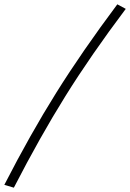

<svg xmlns="http://www.w3.org/2000/svg" viewBox="-42 -741 601 887"><path d="M500 -721 539 -700Q378 -486 260.5 -297.5Q143 -109 22 126L-22 113Q98 -121 217.5 -312Q337 -503 500 -721Z"/></svg>

Font: Marck Script
Style: Regular
Weight: 400
Designer: Denis Masharov, Marck Fogel
Foundry: Denis Masharov
Version: Version 1.002